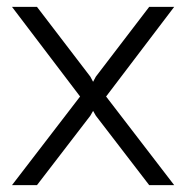

<svg xmlns="http://www.w3.org/2000/svg" viewBox="-20 -541 544 561"><path d="M15 -521H88L244 -317L252 -302L260 -317L416 -521H489L290 -259L489 0H416L260 -203L252 -217L244 -203L88 0H15L214 -259Z"/></svg>

Font: Raleway
Style: Regular
Weight: 400
Designer: Matt McInerney, Pablo Impallari, Rodrigo Fuenzalida
Foundry: Matt McInerney, Pablo Impallari, Rodrigo Fuenzalida
Version: Version 1.000;PS 001.001;hotconv 1.0.56; ttfautohint (v1.5)